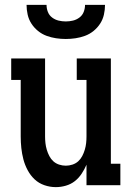

<svg xmlns="http://www.w3.org/2000/svg" viewBox="-20 -760 540 788"><path d="M209 8Q185 8 162 0Q139 -8 122 -24Q105 -40 93.5 -61.5Q82 -83 76 -106Q70 -129 67.5 -152.5Q65 -176 65 -200V-432H26V-520H165V-200Q165 -186 166.5 -172.5Q168 -159 172 -145.5Q176 -132 182.5 -119.5Q189 -107 199 -98Q209 -89 222.5 -84.5Q236 -80 250 -80Q264 -80 277.5 -84.5Q291 -89 301 -98Q311 -107 317.5 -119.5Q324 -132 328 -145.5Q332 -159 333.5 -172.5Q335 -186 335 -200V-432H295V-520H435V-88H474V0H335V-84Q327 -65 315 -47Q303 -29 287 -16.5Q271 -4 250.5 2Q230 8 209 8ZM250 -600Q230 -600 210 -603Q190 -606 171 -613Q152 -620 136 -633Q120 -646 109 -663Q98 -680 93.5 -700Q89 -720 89 -740H171Q171 -725 176.5 -711Q182 -697 194 -688Q206 -679 220.5 -675.5Q235 -672 250 -672Q265 -672 279.5 -675.5Q294 -679 306 -688Q318 -697 323.5 -711Q329 -725 329 -740H411Q411 -720 406.5 -700Q402 -680 391 -663Q380 -646 364 -633Q348 -620 329 -613Q310 -606 290 -603Q270 -600 250 -600Z"/></svg>

Font: Iosevka Curly Slab Semibold
Style: Regular
Weight: 600
Monospace: yes
Designer: Belleve Invis
Foundry: Belleve Invis
Version: Version 22.1.2; ttfautohint (v1.8.4)